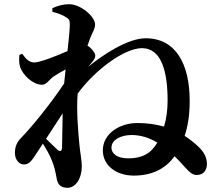

<svg xmlns="http://www.w3.org/2000/svg" viewBox="-20 -832 1040 913"><path d="M233 -467C246 -476 268 -489 292 -502L285 -435C217 -333 127 -224 81 -177C60 -156 51 -134 51 -105C51 -70 73 -49 96 -50C120 -50 135 -74 153 -102L184 -149C202 -121 218 -91 227 -68C239 -39 244 -13 249 14C253 42 266 61 301 61C339 61 369 18 369 -41C369 -69 362 -100 358 -140C352 -202 343 -303 349 -384V-386C430 -499 572 -603 655 -603C749 -603 777 -489 777 -354C777 -308 771 -266 760 -230C724 -240 683 -247 634 -247C545 -247 469 -194 469 -117C469 -44 534 3 616 3C710 3 771 -35 810 -89C832 -68 850 -47 862 -34C884 -11 897 1 917 0C947 0 964 -23 964 -52C964 -85 948 -111 924 -134C908 -149 886 -168 858 -186C873 -230 882 -283 882 -353C882 -527 816 -650 673 -650C587 -650 470 -572 399 -514L411 -528C425 -545 433 -554 433 -568C433 -579 416 -603 396 -615L407 -646C419 -678 432 -693 432 -716C432 -753 364 -812 309 -812C280 -812 255 -805 229 -793V-776C256 -769 277 -761 291 -752C309 -742 312 -736 312 -714C312 -691 307 -645 301 -589C246 -565 170 -535 143 -535C120 -535 103 -551 86 -576L72 -571C71 -552 70 -532 75 -516C87 -476 136 -429 180 -429C201 -429 213 -452 233 -467ZM728 -154C698 -102 656 -79 590 -79C536 -79 510 -102 510 -130C510 -168 556 -190 606 -190C652 -190 693 -175 728 -154ZM278 -293 275 -131C274 -112 266 -109 252 -121L199 -172Z"/></svg>

Font: Noto Serif KR
Style: Bold
Weight: 700
Designer: Ryoko NISHIZUKA 西塚涼子 (kana & ideographs); Frank Grießhammer (Latin, Greek & Cyrillic); Wenlong ZHANG 张文龙 (bopomofo); San
Foundry: Adobe
Version: Version 2.001;hotconv 1.1.0;makeotfexe 2.6.0